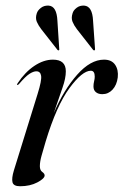

<svg xmlns="http://www.w3.org/2000/svg" viewBox="-20 -655 440 684"><path d="M41.5 -352.5Q39.5 -353 42.5 -358Q69 -398 102.2 -420.2Q135.5 -442.5 168.5 -442.5Q214.5 -442.5 214.5 -401Q214.5 -376 202.8 -343Q191 -310 171.5 -252Q207.5 -335.5 255 -389Q302.5 -442.5 350.5 -442.5Q377.5 -442.5 390 -424.5Q402.5 -406.5 399.5 -379Q396 -352 381 -335.8Q366 -319.5 344.5 -319.5Q330.5 -319.5 321.8 -326.5Q313 -333.5 313 -347Q313 -356.5 315.2 -365.2Q317.5 -374 317.5 -382Q317.5 -403 303.5 -403Q273 -403 227.2 -340.8Q181.5 -278.5 143 -152Q134 -121.5 128 -100.2Q122 -79 122 -63Q122 -48.5 130.5 -42.5Q139 -36.5 139 -30Q139 -19 113 -5.2Q87 8.5 51.5 8.5Q28 8.5 24.5 -5.8Q21 -20 29.5 -48L114 -320.5Q129 -368.5 126.5 -384.8Q124 -401 109.5 -401Q99 -401 84.8 -391.8Q70.5 -382.5 48 -356Q44 -351.5 41.5 -352.5ZM184.5 -581.5 191 -481.5Q192 -477.5 190 -476Q187.5 -474.5 185 -477L127 -551Q117 -564 111.2 -577.2Q105.5 -590.5 111 -607.5Q114.5 -618.5 126 -627.2Q137.5 -636 153.5 -635Q182 -633 184.5 -581.5ZM311.5 -581.5 318.5 -481.5Q319 -477.5 317.5 -476Q314.5 -474.5 312 -477L254 -551Q244 -564 238.5 -577.2Q233 -590.5 238.5 -607.5Q241.5 -618.5 253 -627.2Q264.5 -636 280 -635Q309 -633 311.5 -581.5Z"/></svg>

Font: Fraunces 144pt S000
Style: Italic
Weight: 400
Italic angle: -16°
Version: Version 1.000; ttfautohint (v1.8.3)